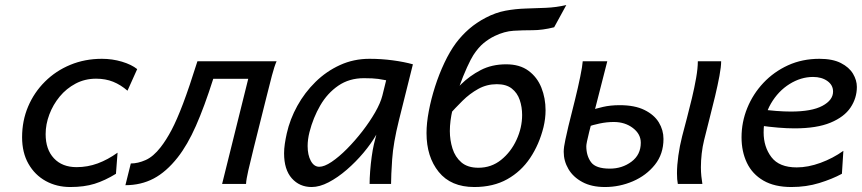

<svg xmlns="http://www.w3.org/2000/svg" viewBox="-20 -732 3430 764"><path d="M447.8 -124.5 441.4 -40.5Q397.9 -13.7 356.4 -0.7Q314.9 12.2 259.8 12.2Q205.6 12.2 162.1 -11.7Q118.7 -35.6 93.3 -80.1Q67.9 -124.5 67.9 -186Q67.9 -251.5 91.8 -307.9Q115.7 -364.3 158.9 -407.2Q202.1 -450.2 260 -474.1Q317.9 -498 385.3 -498Q426.8 -498 465.1 -486.6Q503.4 -475.1 525.9 -457L487.3 -371.1Q460.4 -394.5 430.2 -406.7Q399.9 -418.9 362.3 -418.9Q317.9 -418.9 281 -399.4Q244.1 -379.9 217.5 -347.7Q190.9 -315.4 176.3 -276.4Q161.6 -237.3 161.6 -198.2Q161.6 -137.2 194.6 -102.1Q227.5 -66.9 284.7 -66.9Q328.6 -66.9 368.9 -81.8Q409.2 -96.7 447.8 -124.5Z M967.8 -418.5H828.6Q793 -306.6 759.5 -231Q726.1 -155.3 687 -105.5Q641.6 -47.9 591.3 -21.5Q541 4.9 479 4.9L500.5 -81.5Q528.8 -81.5 559.6 -95.2Q590.3 -108.9 619.1 -146Q641.6 -174.8 662.6 -214.6Q683.6 -254.4 708.3 -319.3Q732.9 -384.3 765.6 -488.3H1080.6Q1071.8 -468.3 1062 -431.2Q1052.2 -394 1040 -344.7L989.7 -143.6Q976.1 -88.4 968 -53.5Q960 -18.6 959 0H863.8Z M1536.1 0H1450.7Q1450.7 -22 1452.9 -50.8Q1455.1 -79.6 1459 -108.2Q1462.9 -136.7 1467.8 -157.7L1477.5 -196.3Q1457 -160.6 1426.3 -124Q1395.5 -87.4 1359.6 -56.4Q1323.7 -25.4 1287.6 -6.6Q1251.5 12.2 1220.2 12.2Q1171.9 12.2 1141.1 -22.5Q1110.4 -57.1 1110.4 -122.1Q1110.4 -139.6 1113.3 -159.4Q1116.2 -179.2 1121.1 -201.2Q1133.8 -257.8 1163.1 -310.8Q1192.4 -363.8 1235.4 -406Q1278.3 -448.2 1332.8 -473.1Q1387.2 -498 1450.2 -498Q1497.6 -498 1543 -491.9Q1588.4 -485.8 1623 -476.1L1567.4 -253.4Q1544.9 -163.1 1540.5 -98.1Q1536.1 -33.2 1536.1 0ZM1501.5 -351.6 1516.6 -412.6Q1505.4 -415 1485.1 -418Q1464.8 -420.9 1428.2 -420.9Q1369.6 -420.9 1326.2 -391.1Q1282.7 -361.3 1254.4 -312.5Q1226.1 -263.7 1211.4 -206.1Q1204.1 -176.8 1204.1 -150.9Q1204.1 -115.2 1216.8 -91.8Q1229.5 -68.4 1250.5 -68.4Q1270.5 -68.4 1299.6 -87.9Q1328.6 -107.4 1360.6 -139.6Q1392.6 -171.9 1421.9 -209.7Q1451.2 -247.6 1472.7 -284.9Q1494.1 -322.3 1501.5 -351.6Z M2233.4 -711.9 2185.1 -623.5Q2138.7 -611.8 2099.4 -611.8Q2060.1 -611.8 2023.7 -609.6Q1987.3 -607.4 1948.7 -588.9Q1925.3 -577.6 1904.5 -560.5Q1883.8 -543.5 1863.8 -513.2Q1854 -498 1838.4 -464.1Q1822.8 -430.2 1807.1 -386.2Q1791.5 -342.3 1780.8 -296.1Q1770 -250 1770 -210.4Q1770 -174.8 1780.5 -141.1Q1791 -107.4 1815.9 -85.9Q1840.8 -64.5 1883.8 -64.5Q1935.1 -64.5 1974.1 -95.9Q2013.2 -127.4 2035.4 -175.8Q2057.6 -224.1 2057.6 -274.4Q2057.6 -306.2 2048.1 -334.2Q2038.6 -362.3 2016.6 -379.6Q1994.6 -397 1957 -397Q1917 -397 1883.1 -378.2Q1849.1 -359.4 1820.3 -330.8Q1791.5 -302.2 1765.1 -272.9L1747.6 -325.7Q1778.3 -360.8 1813.5 -395.5Q1848.6 -430.2 1892.8 -453.1Q1937 -476.1 1994.1 -476.1Q2048.3 -476.1 2083 -450.4Q2117.7 -424.8 2134.3 -383.1Q2150.9 -341.3 2150.9 -293Q2150.9 -260.3 2142.6 -225.6Q2125.5 -157.2 2089.6 -103.5Q2053.7 -49.8 1998.3 -18.8Q1942.9 12.2 1867.2 12.2Q1774.4 12.2 1725.8 -47.9Q1677.2 -107.9 1677.2 -202.6Q1677.2 -242.2 1686.3 -290Q1695.3 -337.9 1711.2 -387.5Q1727.1 -437 1748.3 -481.9Q1769.5 -526.9 1793.9 -560.1Q1816.9 -590.8 1846.2 -616.5Q1875.5 -642.1 1913.1 -661.6Q1952.1 -682.1 1991.7 -689.5Q2031.2 -696.8 2071.5 -698Q2111.8 -699.2 2152.3 -700.9Q2192.9 -702.6 2233.4 -711.9Z M2756.8 -488.3H2849.6Q2849.6 -466.8 2842.8 -429.9Q2835.9 -393.1 2825.4 -348.9Q2814.9 -304.7 2803.7 -261.7L2781.7 -174.3Q2775.4 -148.9 2772.2 -120.8Q2769 -92.8 2769 -66.4Q2769 -47.9 2770.8 -30.8Q2772.5 -13.7 2774.9 0H2677.2Q2673.8 -16.6 2673.8 -42.5Q2673.8 -73.7 2679.2 -112.5Q2684.6 -151.4 2694.3 -189.5L2713.4 -262.2Q2723.1 -299.3 2733.2 -341.1Q2743.2 -382.8 2750 -421.6Q2756.8 -460.4 2756.8 -488.3ZM2298.8 -488.3H2396.5Q2374 -398.4 2355 -325.9Q2335.9 -253.4 2324.5 -207.3Q2313 -161.1 2313 -150.4Q2313 -112.3 2331.8 -86.7Q2350.6 -61 2406.7 -61Q2455.6 -61 2492.7 -88.6Q2529.8 -116.2 2529.8 -164.1Q2529.8 -198.7 2498.3 -222.7Q2466.8 -246.6 2422.4 -246.6Q2394.5 -246.6 2365.7 -240.5Q2336.9 -234.4 2318.8 -227.5L2332 -293Q2349.6 -299.8 2379.4 -306.6Q2409.2 -313.5 2445.8 -313.5Q2505.9 -313.5 2544.4 -294.4Q2583 -275.4 2601.6 -244.9Q2620.1 -214.4 2620.1 -179.2Q2620.1 -119.1 2585.9 -76.4Q2551.8 -33.7 2498.5 -10.7Q2445.3 12.2 2387.2 12.2Q2334 12.2 2297.4 -7.6Q2260.7 -27.3 2241.9 -59.3Q2223.1 -91.3 2223.1 -127.9Q2223.1 -146.5 2230 -177.5Q2236.8 -208.5 2241.7 -229.5L2268.1 -335.4Q2280.3 -384.8 2288.8 -426.5Q2297.4 -468.3 2298.8 -488.3Z M3335.9 -131.8 3330.1 -40.5Q3291.5 -19.5 3240 -3.7Q3188.5 12.2 3128.9 12.2Q3062 12.2 3017.8 -13.4Q2973.6 -39.1 2952.1 -84Q2930.7 -128.9 2930.7 -185.5Q2930.7 -246.1 2953.4 -302Q2976.1 -357.9 3017.6 -402.1Q3059.1 -446.3 3115.7 -472.2Q3172.4 -498 3240.7 -498Q3293 -498 3325.9 -481.2Q3358.9 -464.4 3374.3 -438.5Q3389.6 -412.6 3389.6 -386.2Q3389.6 -341.8 3364.5 -304.2Q3339.4 -266.6 3284.7 -243.9Q3230 -221.2 3141.6 -221.2Q3082 -221.2 3000 -232.9V-297.9Q3037.6 -293 3069.3 -290.5Q3101.1 -288.1 3127 -288.1Q3210 -288.1 3252.4 -310.8Q3294.9 -333.5 3294.9 -367.7Q3294.9 -393.6 3272.2 -409.7Q3249.5 -425.8 3215.3 -425.8Q3167 -425.8 3121.8 -397.7Q3076.7 -369.6 3047.6 -319.8Q3018.6 -270 3018.6 -205.1Q3018.6 -147.5 3049.6 -106.7Q3080.6 -65.9 3150.4 -65.9Q3195.3 -65.9 3244.9 -84Q3294.4 -102.1 3335.9 -131.8Z"/></svg>

Font: Andika
Style: Italic
Weight: 400
Italic angle: -14°
Designer: Victor Gaultney, Annie Olsen, Julie Remington, Don Collingsworth, Eric Hays, Becca Hirsbrunner
Foundry: SIL International
Version: Version 6.101